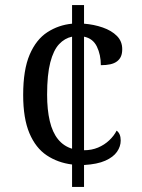

<svg xmlns="http://www.w3.org/2000/svg" viewBox="-20 -734 556 754"><path d="M263 -88Q207 -95 163.5 -124Q120 -153 95.5 -211Q71 -269 71 -361Q71 -460 96.5 -519.5Q122 -579 166 -607.5Q210 -636 263 -641V-714H310V-641Q349 -638 383.5 -626Q418 -614 439 -593Q460 -572 460 -541Q460 -524 455 -512.5Q450 -501 439.5 -493Q429 -485 413 -481.5Q397 -478 376 -478Q376 -519 360.5 -551Q345 -583 310 -590V-144Q340 -144 365 -154.5Q390 -165 409 -183Q428 -201 438 -221Q446 -215 450 -205.5Q454 -196 454 -182Q454 -159 439.5 -138Q425 -117 393.5 -103Q362 -89 310 -86V0H263ZM263 -590Q234 -584 212 -560.5Q190 -537 177.5 -489Q165 -441 165 -362Q165 -303 175.5 -258.5Q186 -214 208 -187Q230 -160 263 -150Z"/></svg>

Font: Noto Serif Thai SemiCondensed
Style: Regular
Weight: 400
Width: 4
Designer: Monotype Design Team
Foundry: Monotype Imaging Inc.
Version: Version 2.002